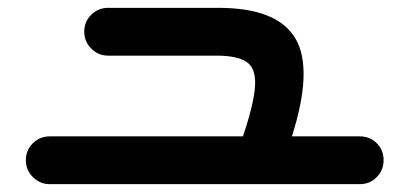

<svg xmlns="http://www.w3.org/2000/svg" viewBox="-20 -622 1040 490"><path d="M107 -152Q82 -152 64 -170Q46 -188 46 -213Q46 -239 64 -256.5Q82 -274 107 -274H600Q629 -360 631 -404.5Q633 -449 608.5 -464.5Q584 -480 533 -480H256Q231 -480 213 -498Q195 -516 195 -541Q195 -567 213 -584.5Q231 -602 256 -602H537Q687 -602 733.5 -524.5Q780 -447 725 -274H898Q924 -274 941.5 -256.5Q959 -239 959 -213Q959 -188 941.5 -170Q924 -152 898 -152Z"/></svg>

Font: Zen Maru Gothic
Style: Bold
Weight: 700
Designer: Yoshimichi Ohira
Foundry: Positype
Version: Version 1.001